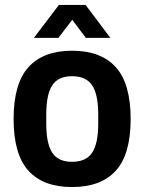

<svg xmlns="http://www.w3.org/2000/svg" viewBox="-20 -744 583 776"><path d="M117 -591 218 -724H326L426 -591H327L272 -664L216 -591ZM271 12Q155 12 95 -54Q35 -120 35 -263Q35 -406 95 -472.5Q155 -539 271 -539Q388 -539 448 -472.5Q508 -406 508 -263Q508 -120 448 -54Q388 12 271 12ZM271 -90Q328 -90 352.5 -127Q377 -164 377 -244V-282Q377 -362 352.5 -399Q328 -436 271 -436Q215 -436 191 -399Q167 -362 167 -282V-244Q167 -164 191 -127Q215 -90 271 -90Z"/></svg>

Font: Archivo SemiCondensed
Style: Bold
Weight: 680
Width: 4
Designer: Hector Gatti
Foundry: Omnibus-Type
Version: Version 2.001; ttfautohint (v1.8.3)